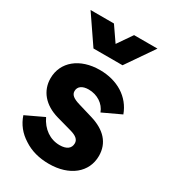

<svg xmlns="http://www.w3.org/2000/svg" viewBox="-198 -911 912 1024"><g transform="rotate(30 257.5 -399.0)"><path d="M347 -640 464 -810H320L258 -720L196 -810H52L168 -640ZM269 12C396 12 480 -57 480 -158C480 -237 431 -291 340 -318L253 -344C212 -356 194 -370 194 -393C194 -421 217 -438 256 -438C309 -438 355 -408 371 -363L482 -415C449 -506 363 -558 256 -558C133 -558 49 -489 49 -388C49 -311 99 -251 188 -226L281 -200C317 -190 335 -175 335 -152C335 -121 312 -103 269 -103C210 -103 160 -138 132 -197L22 -145C38 -97 68 -59 113 -31C157 -2 209 12 269 12Z"/></g></svg>

Font: Plus Jakarta Sans ExtraBold
Style: Regular
Weight: 800
Designer: Gumpita Rahayu
Foundry: Tokotype
Version: Version 2.071;gftools[0.9.30]